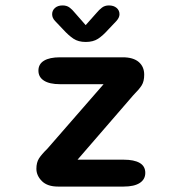

<svg xmlns="http://www.w3.org/2000/svg" viewBox="-20 -687 659 707"><path d="M114 -65.5Q114 -88.5 123.5 -103.5Q133 -118.5 154.5 -139.5L361.5 -377H201Q162.5 -377 142 -390Q121.5 -403 121.5 -427Q121.5 -451 142 -463.5Q162.5 -476 201 -476H432Q470.5 -476 490.8 -458.8Q511 -441.5 511 -412Q511 -387.5 501.8 -372.8Q492.5 -358 471 -336.5L265.5 -99H435.5Q474 -99 494.5 -87Q515 -75 515 -50.5Q515 -26.5 494.5 -13.2Q474 0 435.5 0H193.5Q154.5 0 134.2 -20.2Q114 -40.5 114 -65.5ZM408 -609 379.5 -579Q359 -556 341 -544.2Q323 -532.5 295.5 -532.5Q268.5 -532.5 250.5 -544.5Q232.5 -556.5 212 -579L183.5 -609Q172 -620.5 172 -634.5Q172 -648.5 182.5 -657.8Q193 -667 210.5 -667Q225.5 -667 235.8 -659.5Q246 -652 256 -639.5L295.5 -594.5L335.5 -639.5Q345 -651 355.5 -659Q366 -667 381 -667Q398.5 -667 409.2 -658Q420 -649 420 -634.5Q420 -622 408 -609Z"/></svg>

Font: Sono ExtraLight Monospace SemiBold
Style: Regular
Weight: 600
Version: Version 2.112